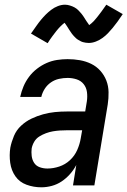

<svg xmlns="http://www.w3.org/2000/svg" viewBox="-20 -790 543 818"><path d="M156 8Q123 8 93 -3Q63 -14 45.5 -39Q28 -64 23.5 -96.5Q19 -129 24 -161Q29 -186 39.5 -211Q50 -236 70 -254.5Q90 -273 114 -284.5Q138 -296 163.5 -303Q189 -310 214 -312.5Q239 -315 265 -315H343L350 -358Q353 -378 350.5 -397.5Q348 -417 336.5 -431.5Q325 -446 306.5 -452Q288 -458 268 -458Q250 -458 231.5 -454Q213 -450 197 -439Q181 -428 170.5 -411.5Q160 -395 156 -377H66Q71 -400 80 -421.5Q89 -443 103.5 -462.5Q118 -482 137.5 -497Q157 -512 178.5 -521.5Q200 -531 223 -534.5Q246 -538 268 -538Q295 -538 320.5 -533.5Q346 -529 368.5 -518Q391 -507 407.5 -488.5Q424 -470 433 -447Q442 -424 442.5 -397.5Q443 -371 439 -345L382 0H291L305 -87Q294 -66 278 -48Q262 -30 242.5 -17Q223 -4 200.5 2Q178 8 156 8ZM182 -72Q207 -72 232.5 -80.5Q258 -89 278 -107.5Q298 -126 309 -151Q320 -176 324 -201L330 -235H265Q250 -235 235 -234Q220 -233 205.5 -230.5Q191 -228 176 -222.5Q161 -217 147.5 -208.5Q134 -200 126 -186.5Q118 -173 115 -158Q113 -142 115 -125.5Q117 -109 125.5 -96Q134 -83 149.5 -77.5Q165 -72 182 -72ZM183 -606 112 -647Q124 -664 134.5 -679Q145 -694 155 -706Q165 -718 175 -728Q185 -738 198 -748Q211 -758 226.5 -764Q242 -770 257 -770Q263 -770 268 -769Q273 -768 278 -766.5Q283 -765 288 -763Q293 -761 297.5 -758.5Q302 -756 306 -753Q310 -750 313 -747Q316 -744 320 -739.5Q324 -735 327.5 -731Q331 -727 333.5 -723Q336 -719 338.5 -715.5Q341 -712 343.5 -707.5Q346 -703 349 -699Q352 -695 355 -690.5Q358 -686 360 -683Q364 -686 370 -691Q376 -696 379 -699.5Q382 -703 386 -707.5Q390 -712 394 -717Q398 -722 402.5 -728Q407 -734 412 -740.5Q417 -747 422 -754.5Q427 -762 433 -770L503 -730Q491 -712 480.5 -697.5Q470 -683 460 -671Q450 -659 440 -648.5Q430 -638 417 -628.5Q404 -619 388.5 -613Q373 -607 358 -607Q352 -607 345.5 -608Q339 -609 333.5 -610.5Q328 -612 322.5 -615Q317 -618 312 -621Q307 -624 303 -628Q299 -632 294.5 -636.5Q290 -641 286.5 -646Q283 -651 280 -655.5Q277 -660 274 -664.5Q271 -669 267.5 -675Q264 -681 260.5 -685.5Q257 -690 255 -693Q252 -691 246 -685.5Q240 -680 236.5 -676.5Q233 -673 229 -668.5Q225 -664 221 -659Q217 -654 212.5 -648Q208 -642 203 -635.5Q198 -629 193 -621.5Q188 -614 183 -606Z"/></svg>

Font: Iosevka Curly Medium Oblique
Style: Regular
Weight: 500
Italic angle: -9°
Monospace: yes
Designer: Belleve Invis
Foundry: Belleve Invis
Version: Version 11.1.0; ttfautohint (v1.8.3)